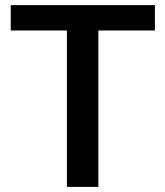

<svg xmlns="http://www.w3.org/2000/svg" viewBox="-20 -731 647 751"><path d="M22 -611.8V-710.9H585.9V-611.8H364.7V0H241.7V-611.8Z"/></svg>

Font: Mardoto Medium
Style: Regular
Weight: 500
Designer: Christian Robertson, Vahan Hovhannisyan
Foundry: Google
Version: Version 1.000